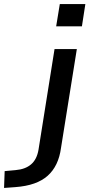

<svg xmlns="http://www.w3.org/2000/svg" viewBox="-139 -734 446 947"><path d="M138 -604 156 -714H282L265 -604ZM-119 193 -116 110 -62 105Q-14 101 14.5 76.5Q43 52 51 4L130 -492H240L162 -5Q156 40 139.5 74.5Q123 109 96 133Q69 157 29.5 171Q-10 185 -64 189Z"/></svg>

Font: Nunito Sans 10pt SemiExpanded SemiBold
Style: Italic
Weight: 600
Width: 6
Italic angle: -9°
Designer: Vernon Adams
Foundry: Vernon Adams
Version: Version 3.101;gftools[0.9.27]